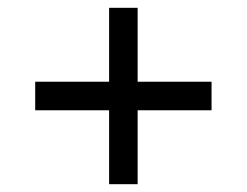

<svg xmlns="http://www.w3.org/2000/svg" viewBox="-20 -568 632 491"><path d="M259 -286H70V-359H259V-548H332V-359H521V-286H332V-97H259Z"/></svg>

Font: hexukorean05
Style: Book
Weight: 400
Designer: Jelle Bosma - Monotype Design Team
Foundry: Monotype Imaging Inc.
Version: Version 2.003